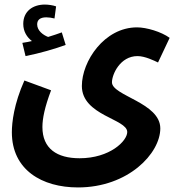

<svg xmlns="http://www.w3.org/2000/svg" viewBox="-20 -592 799 842"><path d="M92 -346C153 -358 222 -378 268 -395L251 -450C233 -443 213 -437 191 -430C170 -438 143 -457 143 -485C143 -504 155 -516 183 -516C194 -516 207 -514 219 -511L226 -564C213 -569 191 -572 177 -572C123 -572 82 -542 82 -487C82 -453 99 -428 120 -412C109 -409 96 -407 78 -404ZM32 -12C32 153 164 230 322 230C542 230 683 81 683 -29C683 -142 471 -172 471 -231C471 -266 507 -346 583 -346C616 -346 656 -326 673 -318L724 -426C687 -453 622 -472 581 -472C437 -472 339 -323 339 -215C339 -85 538 -71 538 -13C538 26 462 102 329 102C230 102 166 60 166 -35C166 -72 176 -122 204 -196L87 -239C41 -136 32 -55 32 -12Z"/></svg>

Font: Noto Sans Arabic UI XCn
Style: Bold
Weight: 700
Width: 2
Designer: Monotype Design Team, Nadine Chahine and Nizar Qandah
Foundry: Monotype Imaging Inc.
Version: Version 2.010